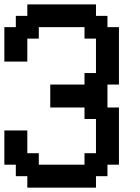

<svg xmlns="http://www.w3.org/2000/svg" viewBox="-20 -862 644 882"><path d="M262.7 0H105.5V-26.4V-52.7H79.1H52.7V-79.1V-105.5H26.4H0V-184.6V-262.7H52.7H105.5V-210.9V-158.2H131.8H158.2V-131.8V-105.5H262.7H368.2V-131.8V-158.2H394.5H420.9V-237.3V-315.4H394.5H368.2V-341.8V-368.2H289.1H210.9V-420.9V-473.6H289.1H368.2V-500V-526.4H394.5H420.9V-605.5V-684.6H394.5H368.2V-710.9V-737.3H262.7H158.2V-710.9V-684.6H131.8H105.5V-631.8V-579.1H52.7H0V-658.2V-737.3H26.4H52.7V-762.7V-789.1H79.1H105.5V-815.4V-841.8H262.7H420.9V-815.4V-789.1H447.3H473.6V-762.7V-737.3H500H526.4V-605.5V-473.6H500H473.6V-420.9V-368.2H500H526.4V-237.3V-105.5H500H473.6V-79.1V-52.7H447.3H420.9V-26.4V0Z"/></svg>

Font: VCR Jazz Mono
Style: Regular
Weight: 400
Version: Version 3.1